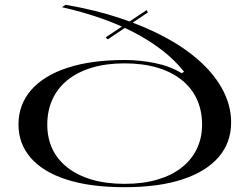

<svg xmlns="http://www.w3.org/2000/svg" viewBox="-20 -765 1039 800"><path d="M499 15Q356 15 257 -17Q158 -49 107.5 -108Q57 -167 57 -246Q57 -329 109.5 -389.5Q162 -450 261 -482.5Q360 -515 499 -515Q562 -515 624.5 -502.5Q687 -490 737 -460L747 -466Q709 -514 657 -554.5Q605 -595 540 -629Q475 -663 399 -689.5Q323 -716 238 -735L253 -745Q377 -724 483 -688.5Q589 -653 674 -606.5Q759 -560 819 -504Q879 -448 911 -385Q943 -322 943 -255Q943 -171 891 -110.5Q839 -50 740 -17.5Q641 15 499 15ZM499 1Q575 1 635 -16.5Q695 -34 736.5 -66.5Q778 -99 800 -144.5Q822 -190 822 -246Q822 -304 800.5 -351Q779 -398 737.5 -431.5Q696 -465 636 -483Q576 -501 499 -501Q423 -501 363 -483Q303 -465 261.5 -431.5Q220 -398 198.5 -351Q177 -304 177 -246Q177 -190 198 -145Q219 -100 261 -67Q303 -34 363 -16.5Q423 1 499 1ZM429 -601 420 -609 591 -723 596 -713Z"/></svg>

Font: Kalnia Expanded Light
Style: Regular
Weight: 300
Width: 7
Designer: Frida Medrano
Foundry: Frida Medrano
Version: Version 1.105